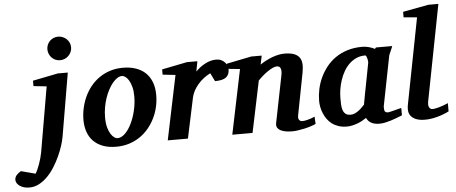

<svg xmlns="http://www.w3.org/2000/svg" viewBox="-187 -885 2988 1259"><g transform="rotate(-5 1306.5 -255.5)"><path d="M204.1 -84Q199.7 -58.6 189.2 -25.6Q178.7 7.3 162.8 42Q147 76.7 126 110.4Q105 144 79.1 170.4Q53.2 196.8 22.9 212.9Q-7.3 229 -42 229Q-59.6 229 -75.4 224.6Q-91.3 220.2 -103 212.4Q-114.7 204.6 -121.8 194.1Q-128.9 183.6 -128.9 170.9Q-128.9 161.6 -125.7 154.1Q-122.6 146.5 -116.9 140.1Q-111.3 133.8 -104 128.2Q-96.7 122.6 -87.9 117.2L6.8 142.1Q13.7 131.3 20.8 115.7Q27.8 100.1 34.4 81.8Q41 63.5 46.4 43.9Q51.8 24.4 55.2 5.9L128.9 -421.9L43 -431.2V-466.8L209 -500H274.9ZM311 -663.1Q311 -647 304.7 -632.8Q298.3 -618.7 287.6 -607.9Q276.9 -597.2 262.5 -591.1Q248 -585 231.9 -585Q215.8 -585 201.7 -591.1Q187.5 -597.2 177.2 -607.9Q167 -618.7 160.9 -632.8Q154.8 -647 154.8 -663.1Q154.8 -679.2 160.9 -693.4Q167 -707.5 177.2 -717.8Q187.5 -728 201.7 -734.1Q215.8 -740.2 231.9 -740.2Q248 -740.2 262.5 -734.1Q276.9 -728 287.6 -717.8Q298.3 -707.5 304.7 -693.4Q311 -679.2 311 -663.1Z M695.8 -307.1Q695.8 -343.8 688.5 -370.1Q681.2 -396.5 670.7 -413.6Q660.2 -430.7 648.2 -438.7Q636.2 -446.8 627 -446.8Q611.8 -446.8 595.9 -436.8Q580.1 -426.8 565.2 -408.9Q550.3 -391.1 537.1 -366.5Q523.9 -341.8 513.9 -312.7Q503.9 -283.7 498.3 -251.2Q492.7 -218.8 492.7 -185.1Q492.7 -146.5 500.2 -119.4Q507.8 -92.3 518.8 -75.4Q529.8 -58.6 541.5 -50.8Q553.2 -43 562 -43Q588.4 -43 612.5 -66.9Q636.7 -90.8 655.3 -128.9Q673.8 -167 684.8 -213.9Q695.8 -260.7 695.8 -307.1ZM839.8 -303.2Q839.8 -263.7 831.1 -225.1Q822.3 -186.5 805.2 -151.6Q788.1 -116.7 763.2 -86.7Q738.3 -56.6 706.1 -34.7Q673.8 -12.7 634.5 -0.2Q595.2 12.2 549.8 12.2Q498.5 12.2 460.9 -2.4Q423.3 -17.1 398.7 -42.7Q374 -68.4 362.1 -103.8Q350.1 -139.2 350.1 -181.2Q350.1 -220.2 358.6 -259Q367.2 -297.9 383.5 -333.5Q399.9 -369.1 424.3 -399.4Q448.7 -429.7 480.7 -452.1Q512.7 -474.6 552 -487.3Q591.3 -500 637.7 -500Q683.6 -500 720.9 -487.5Q758.3 -475.1 784.7 -450.4Q811 -425.8 825.4 -388.9Q839.8 -352.1 839.8 -303.2Z M1327.1 -429.2Q1327.1 -394.5 1305.2 -377.2Q1283.2 -359.9 1231.9 -359.9L1205.1 -414.1Q1181.6 -402.3 1160.4 -386Q1139.2 -369.6 1122.6 -350.1Q1106 -330.6 1094.2 -308.6Q1082.5 -286.6 1078.1 -264.2L1022 0H889.2L977.1 -422.9L893.1 -432.1V-466.8L1059.1 -500H1127.9L1115.2 -433.1Q1128.4 -446.8 1144.3 -459Q1160.2 -471.2 1177.7 -480.5Q1195.3 -489.7 1213.9 -494.9Q1232.4 -500 1251 -500Q1270.5 -500 1284.9 -492.9Q1299.3 -485.8 1308.6 -475.3Q1317.9 -464.8 1322.5 -452.4Q1327.1 -439.9 1327.1 -429.2Z M1864.3 -22.9Q1851.1 -16.6 1831.5 -10.3Q1812 -3.9 1790.3 1Q1768.6 5.9 1746.8 9Q1725.1 12.2 1708 12.2Q1691.4 12.2 1672.1 9.8Q1652.8 7.3 1637 0.5Q1621.1 -6.3 1612.1 -18.6Q1603 -30.8 1606.9 -50.8L1668 -356Q1671.9 -374 1671.6 -386.5Q1671.4 -398.9 1667.7 -406.7Q1664.1 -414.6 1658 -417.7Q1651.9 -420.9 1644 -420.9Q1632.3 -420.9 1617.2 -414.1Q1602.1 -407.2 1585.2 -396Q1568.4 -384.8 1551 -369.9Q1533.7 -355 1518.1 -338.9L1447.3 0H1314L1401.9 -424.8L1317.9 -433.1V-466.8L1481.9 -500H1551.3L1539.1 -441.9Q1557.1 -454.1 1577.4 -464.8Q1597.7 -475.6 1618.4 -483.4Q1639.2 -491.2 1659.9 -495.6Q1680.7 -500 1700.2 -500Q1737.3 -500 1761.5 -491.5Q1785.6 -482.9 1798.1 -466.3Q1810.5 -449.7 1812.7 -425.3Q1814.9 -400.9 1809.1 -369.1L1754.9 -87.9Q1752.4 -75.7 1754.6 -68.1Q1756.8 -60.5 1761 -56.2Q1765.1 -51.8 1770 -50.3Q1774.9 -48.8 1778.8 -48.8Q1794.4 -48.8 1816.9 -54.9Q1839.4 -61 1861.8 -70.8Z M2243.2 -394Q2243.7 -396 2242.9 -403.8Q2242.2 -411.6 2240 -420.2Q2237.8 -428.7 2234.6 -435.3Q2231.4 -441.9 2227.1 -441.9Q2194.8 -441.9 2168.7 -430.2Q2142.6 -418.5 2121.8 -398.4Q2101.1 -378.4 2085.9 -352.1Q2070.8 -325.7 2060.8 -296.1Q2050.8 -266.6 2045.9 -235.8Q2041 -205.1 2041 -176.8Q2041 -156.7 2041.7 -136.7Q2042.5 -116.7 2047.6 -100.1Q2052.7 -83.5 2064.7 -73.2Q2076.7 -63 2099.1 -63Q2115.2 -63 2129.6 -70.3Q2144 -77.6 2156 -87.2Q2168 -96.7 2177 -106.4Q2186 -116.2 2191.4 -121.1Q2194.8 -141.1 2197 -152.1Q2199.2 -163.1 2200.9 -173.1Q2202.6 -183.1 2205.1 -195.8Q2207.5 -208.5 2212.2 -232.2Q2216.8 -255.9 2224.1 -294.2Q2231.4 -332.5 2243.2 -394ZM2433.1 -29.8Q2416 -22.9 2397.2 -15.6Q2378.4 -8.3 2358.9 -2.2Q2339.4 3.9 2319.8 8.1Q2300.3 12.2 2281.2 12.2Q2249.5 12.2 2228.3 0.5Q2207 -11.2 2197.3 -33.2Q2184.1 -24.4 2168.9 -16.1Q2153.8 -7.8 2137.2 -1.7Q2120.6 4.4 2103 8.3Q2085.4 12.2 2067.4 12.2Q2036.6 12.2 2012.2 3.9Q1987.8 -4.4 1969.2 -18.6Q1950.7 -32.7 1937.7 -51.3Q1924.8 -69.8 1916.5 -90.1Q1908.2 -110.4 1904.3 -131.3Q1900.4 -152.3 1900.4 -170.9Q1900.4 -208 1908.4 -246.8Q1916.5 -285.6 1933.3 -322.3Q1950.2 -358.9 1975.6 -391.4Q2001 -423.8 2035.6 -448Q2070.3 -472.2 2114.5 -486.1Q2158.7 -500 2212.4 -500Q2234.4 -500 2256.1 -494.1Q2277.8 -488.3 2294.9 -479L2302.2 -487.8H2409.2Q2406.7 -480.5 2402.8 -471.2Q2398.9 -461.9 2395 -453.1Q2391.1 -444.3 2387.9 -437.3Q2384.8 -430.2 2384.3 -426.8L2319.3 -97.2Q2319.3 -85.9 2320.1 -78.1Q2320.8 -70.3 2323.7 -65.7Q2326.7 -61 2332 -59.1Q2337.4 -57.1 2346.2 -57.1Q2348.1 -57.1 2360.6 -60.1Q2373 -63 2387.9 -66.9Q2402.8 -70.8 2416 -74Q2429.2 -77.1 2433.1 -78.1Z M2740.2 -28.8Q2703.6 -10.3 2661.4 1Q2619.1 12.2 2580.1 12.2Q2530.3 12.2 2502.7 -8.5Q2475.1 -29.3 2475.1 -64Q2475.1 -72.3 2475.8 -81.3Q2476.6 -90.3 2479 -100.1L2587.9 -661.1L2500 -668.9V-705.1L2668.9 -736.8H2734.9L2611.8 -102.1Q2610.4 -93.3 2610.6 -84.7Q2610.8 -76.2 2613.8 -69.1Q2616.7 -62 2622.6 -57.6Q2628.4 -53.2 2638.2 -53.2Q2649.9 -53.2 2677.2 -60.3Q2704.6 -67.4 2740.2 -83Z"/></g></svg>

Font: Charis SIL CyrE
Style: Bold Italic
Weight: 700
Italic angle: -11°
Foundry: SIL International
Version: Version 5.000